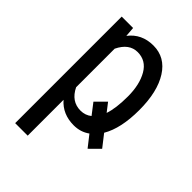

<svg xmlns="http://www.w3.org/2000/svg" viewBox="-217 -633 932 932"><g transform="rotate(45 248.5 -167.5)"><path d="M150.9 -394V-129.4Q182.6 -64 246.1 -64Q278.8 -64 302.7 -83.5L259.8 -139.2L310.1 -189.5L343.8 -146Q360.4 -194.3 360.4 -275.4Q360.4 -356.4 330.1 -408.9Q299.8 -461.4 241.7 -461.4Q183.6 -461.4 150.9 -394ZM403.3 -69.3 451.7 -7.3 401.4 42.5 355.5 -16.1Q319.8 9.8 273.4 9.8Q196.8 9.8 150.9 -43V203.1H64.9V-528.3H143.1L147 -478Q192.9 -538.1 273.4 -538.1Q354 -538.1 400.1 -465.6Q446.3 -393.1 446.3 -267.6Q446.3 -142.1 403.3 -69.3Z"/></g></svg>

Font: RobotoCondensed-Regular
Style: Regular
Weight: 400
Designer: Google
Version: Version 2.001201; 2014